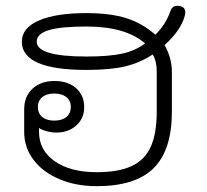

<svg xmlns="http://www.w3.org/2000/svg" viewBox="-20 -629 711 659"><path d="M63 -176V-254Q63 -298 91.5 -324.5Q120 -351 167 -351Q213 -351 241 -326.5Q269 -302 269 -261Q269 -223 242 -198.5Q215 -174 174 -174Q158 -174 140.5 -178.5Q123 -183 114 -190V-176Q114 -113 168 -75.5Q222 -38 312 -38Q387 -38 432 -59Q477 -80 497.5 -125.5Q518 -171 518 -247V-382Q518 -420 504 -442Q460 -413 409 -401Q358 -389 277 -389Q55 -389 55 -486Q55 -533 113 -558.5Q171 -584 277 -584Q359 -584 414 -566.5Q469 -549 513 -510Q548 -543 565 -591Q571 -609 588 -609Q616 -609 616 -586Q616 -582 614 -574Q607 -549 590.5 -525Q574 -501 545 -474Q570 -430 570 -382V-247Q570 -114 507.5 -52Q445 10 312 10Q241 10 184 -14Q127 -38 95 -80.5Q63 -123 63 -176ZM478 -480Q411 -538 277 -538Q189 -538 147.5 -525.5Q106 -513 106 -486Q106 -435 277 -435Q354 -435 399.5 -445Q445 -455 478 -480ZM223 -262Q223 -284 207.5 -296Q192 -308 166 -308Q140 -308 125 -295.5Q110 -283 110 -262Q110 -240 125 -227.5Q140 -215 166 -215Q193 -215 208 -227.5Q223 -240 223 -262Z"/></svg>

Font: Kodchasan ExtraLight
Style: Regular
Weight: 275
Version: Version 1.000; ttfautohint (v1.6)